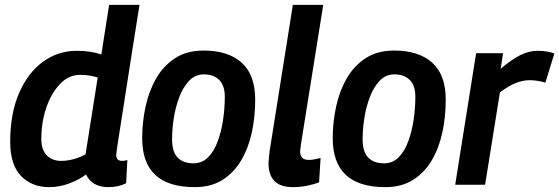

<svg xmlns="http://www.w3.org/2000/svg" viewBox="-20 -760 2301 790"><path d="M426 10Q359 10 334 -42Q305 -20 264.5 -5Q224 10 182 10Q111 10 66.5 -36Q22 -82 22 -177Q22 -293 58.5 -377Q95 -461 157 -506Q219 -551 296 -551Q326 -551 351 -547Q376 -543 397 -536L429 -740H554Q547 -697 537.5 -636Q528 -575 517 -506.5Q506 -438 496 -371.5Q486 -305 477 -250Q468 -195 463 -160.5Q458 -126 458 -123Q458 -98 482 -98Q495 -98 504 -102L499 -6Q467 10 426 10ZM231 -98Q257 -98 284 -105.5Q311 -113 332 -125L382 -441Q367 -446 349 -449Q331 -452 309 -452Q263 -452 227 -414.5Q191 -377 170.5 -317Q150 -257 150 -187Q150 -144 172.5 -121Q195 -98 231 -98Z M781 10Q565 10 565 -191Q565 -257 579 -321.5Q593 -386 623 -438Q653 -490 701 -521Q749 -552 818 -552Q919 -552 974.5 -502Q1030 -452 1030 -350Q1030 -279 1016 -214.5Q1002 -150 972 -99.5Q942 -49 895 -19.5Q848 10 781 10ZM776 -88Q812 -88 836.5 -113Q861 -138 876 -179Q891 -220 898 -268Q905 -316 905 -362Q905 -409 881.5 -431.5Q858 -454 819 -454Q783 -454 758 -427.5Q733 -401 717.5 -360Q702 -319 695 -273Q688 -227 688 -187Q688 -135 711 -111.5Q734 -88 776 -88Z M1185 -740H1310L1219 -171Q1218 -161 1216.5 -152Q1215 -143 1215 -135Q1215 -121 1223 -111.5Q1231 -102 1251 -102Q1261 -102 1272.5 -104Q1284 -106 1299 -110L1293 -10Q1270 -1 1242 4.5Q1214 10 1186 10Q1134 10 1109.5 -15Q1085 -40 1085 -87Q1085 -98 1086.5 -111Q1088 -124 1089 -136Z M1565 10Q1349 10 1349 -191Q1349 -257 1363 -321.5Q1377 -386 1407 -438Q1437 -490 1485 -521Q1533 -552 1602 -552Q1703 -552 1758.5 -502Q1814 -452 1814 -350Q1814 -279 1800 -214.5Q1786 -150 1756 -99.5Q1726 -49 1679 -19.5Q1632 10 1565 10ZM1560 -88Q1596 -88 1620.5 -113Q1645 -138 1660 -179Q1675 -220 1682 -268Q1689 -316 1689 -362Q1689 -409 1665.5 -431.5Q1642 -454 1603 -454Q1567 -454 1542 -427.5Q1517 -401 1501.5 -360Q1486 -319 1479 -273Q1472 -227 1472 -187Q1472 -135 1495 -111.5Q1518 -88 1560 -88Z M2050 -541 2040 -477Q2086 -516 2121.5 -533.5Q2157 -551 2193 -551Q2231 -551 2261 -540L2224 -420Q2190 -430 2159 -430Q2132 -430 2102.5 -418.5Q2073 -407 2037 -380L1976 0H1853L1939 -541Z"/></svg>

Font: Georama SemiBold
Style: Italic
Weight: 600
Italic angle: -9°
Designer: Jean-Baptiste Levee
Foundry: Production Type
Version: Version 1.000